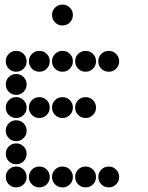

<svg xmlns="http://www.w3.org/2000/svg" viewBox="-20 -815 640 830"><path d="M249 -795Q231 -795 218 -782Q205 -769 205 -751V-749Q205 -731 218 -718Q231 -705 249 -705H251Q269 -705 282 -718Q295 -731 295 -749V-751Q295 -769 282 -782Q269 -795 251 -795ZM49 -595Q31 -595 18 -582Q5 -569 5 -551V-549Q5 -531 18 -518Q31 -505 49 -505H51Q69 -505 82 -518Q95 -531 95 -549V-551Q95 -569 82 -582Q69 -595 51 -595ZM149 -595Q131 -595 118 -582Q105 -569 105 -551V-549Q105 -531 118 -518Q131 -505 149 -505H151Q169 -505 182 -518Q195 -531 195 -549V-551Q195 -569 182 -582Q169 -595 151 -595ZM249 -595Q231 -595 218 -582Q205 -569 205 -551V-549Q205 -531 218 -518Q231 -505 249 -505H251Q269 -505 282 -518Q295 -531 295 -549V-551Q295 -569 282 -582Q269 -595 251 -595ZM349 -595Q331 -595 318 -582Q305 -569 305 -551V-549Q305 -531 318 -518Q331 -505 349 -505H351Q369 -505 382 -518Q395 -531 395 -549V-551Q395 -569 382 -582Q369 -595 351 -595ZM449 -595Q431 -595 418 -582Q405 -569 405 -551V-549Q405 -531 418 -518Q431 -505 449 -505H451Q469 -505 482 -518Q495 -531 495 -549V-551Q495 -569 482 -582Q469 -595 451 -595ZM49 -495Q31 -495 18 -482Q5 -469 5 -451V-449Q5 -431 18 -418Q31 -405 49 -405H51Q69 -405 82 -418Q95 -431 95 -449V-451Q95 -469 82 -482Q69 -495 51 -495ZM49 -395Q31 -395 18 -382Q5 -369 5 -351V-349Q5 -331 18 -318Q31 -305 49 -305H51Q69 -305 82 -318Q95 -331 95 -349V-351Q95 -369 82 -382Q69 -395 51 -395ZM149 -395Q131 -395 118 -382Q105 -369 105 -351V-349Q105 -331 118 -318Q131 -305 149 -305H151Q169 -305 182 -318Q195 -331 195 -349V-351Q195 -369 182 -382Q169 -395 151 -395ZM249 -395Q231 -395 218 -382Q205 -369 205 -351V-349Q205 -331 218 -318Q231 -305 249 -305H251Q269 -305 282 -318Q295 -331 295 -349V-351Q295 -369 282 -382Q269 -395 251 -395ZM349 -395Q331 -395 318 -382Q305 -369 305 -351V-349Q305 -331 318 -318Q331 -305 349 -305H351Q369 -305 382 -318Q395 -331 395 -349V-351Q395 -369 382 -382Q369 -395 351 -395ZM49 -295Q31 -295 18 -282Q5 -269 5 -251V-249Q5 -231 18 -218Q31 -205 49 -205H51Q69 -205 82 -218Q95 -231 95 -249V-251Q95 -269 82 -282Q69 -295 51 -295ZM49 -195Q31 -195 18 -182Q5 -169 5 -151V-149Q5 -131 18 -118Q31 -105 49 -105H51Q69 -105 82 -118Q95 -131 95 -149V-151Q95 -169 82 -182Q69 -195 51 -195ZM49 -95Q31 -95 18 -82Q5 -69 5 -51V-49Q5 -31 18 -18Q31 -5 49 -5H51Q69 -5 82 -18Q95 -31 95 -49V-51Q95 -69 82 -82Q69 -95 51 -95ZM149 -95Q131 -95 118 -82Q105 -69 105 -51V-49Q105 -31 118 -18Q131 -5 149 -5H151Q169 -5 182 -18Q195 -31 195 -49V-51Q195 -69 182 -82Q169 -95 151 -95ZM249 -95Q231 -95 218 -82Q205 -69 205 -51V-49Q205 -31 218 -18Q231 -5 249 -5H251Q269 -5 282 -18Q295 -31 295 -49V-51Q295 -69 282 -82Q269 -95 251 -95ZM349 -95Q331 -95 318 -82Q305 -69 305 -51V-49Q305 -31 318 -18Q331 -5 349 -5H351Q369 -5 382 -18Q395 -31 395 -49V-51Q395 -69 382 -82Q369 -95 351 -95ZM449 -95Q431 -95 418 -82Q405 -69 405 -51V-49Q405 -31 418 -18Q431 -5 449 -5H451Q469 -5 482 -18Q495 -31 495 -49V-51Q495 -69 482 -82Q469 -95 451 -95Z"/></svg>

Font: Doto Rounded Black
Style: Regular
Weight: 900
Monospace: yes
Version: Version 1.000